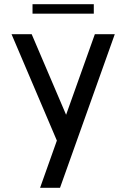

<svg xmlns="http://www.w3.org/2000/svg" viewBox="-20 -673 601 915"><path d="M135 -653V-608H427V-653ZM295 -126 131 -510H35L251 -3L171 222H266L527 -510H432Z"/></svg>

Font: LXGW Marker Gothic
Style: Regular
Weight: 400
Version: Version 1.001